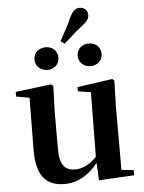

<svg xmlns="http://www.w3.org/2000/svg" viewBox="-63 -1006 804 1072"><g transform="rotate(-5 339.0 -470.5)"><path d="M216 -627C251 -627 282 -651 282 -690C282 -731 251 -754 216 -754C180 -754 148 -731 148 -690C148 -651 180 -627 216 -627ZM302 -781 323 -764 402 -834C453 -872 469 -887 469 -914C469 -942 446 -957 424 -957C396 -957 378 -938 353 -875ZM457 -627C493 -627 524 -651 524 -690C524 -731 493 -754 457 -754C422 -754 390 -731 390 -690C390 -651 422 -627 457 -627ZM448 12 646 1V-28L578 -35V-389L582 -535L571 -545L374 -517V-493L446 -482L442 -120C407 -83 366 -60 322 -60C267 -60 235 -89 235 -178V-389L240 -535L228 -545L28 -520V-494L102 -481L99 -188C98 -37 157 16 256 16C333 16 395 -25 443 -86Z"/></g></svg>

Font: Noto Serif SC
Style: Bold
Weight: 700
Designer: Ryoko NISHIZUKA 西塚涼子 (kana & ideographs); Frank Grießhammer (Latin, Greek & Cyrillic); Wenlong ZHANG 张文龙 (bopomofo); San
Foundry: Adobe
Version: Version 2.001;hotconv 1.1.0;makeotfexe 2.6.0